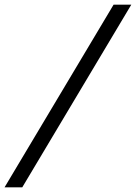

<svg xmlns="http://www.w3.org/2000/svg" viewBox="-54 -708 584 824"><path d="M41.5 96H-34.5L433.5 -688H509.5Z"/></svg>

Font: Lucymar Sans
Style: Italic
Weight: 400
Italic angle: -10°
Foundry: The League of Moveable Type (original font) / Main changes by Cristiano Sobral with portions from Mirco Monsees
Version: Version 2.00;August 30, 2020;FontCreator 13.0.0.2681 64-bit